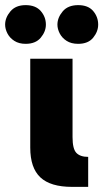

<svg xmlns="http://www.w3.org/2000/svg" viewBox="-67 -729 403 749"><path d="M214 0Q130 0 90.5 -37Q51 -74 51 -153V-500H216V-194Q216 -148 231 -132.5Q246 -117 277 -117V0ZM-47 -633Q-47 -660 -26.5 -684.5Q-6 -709 33 -709Q72 -709 92 -686Q112 -663 112 -633Q112 -606 92 -582Q72 -558 33 -558Q7 -558 -11 -569.5Q-29 -581 -38 -598.5Q-47 -616 -47 -633ZM157 -633Q157 -660 177.5 -684.5Q198 -709 238 -709Q277 -709 296.5 -686Q316 -663 316 -633Q316 -606 296.5 -582Q277 -558 238 -558Q211 -558 193 -569.5Q175 -581 166 -598.5Q157 -616 157 -633Z"/></svg>

Font: Moderustic
Style: Bold
Weight: 700
Designer: Tural Alisoy
Foundry: TAFT Foundry
Version: Version 2.120